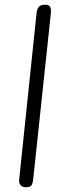

<svg xmlns="http://www.w3.org/2000/svg" viewBox="-20 -792 301 812"><path d="M90 0Q74 0 66.5 -9.5Q59 -19 61 -32L135 -740Q137 -754 144.5 -763Q152 -772 170 -772Q188 -772 192.5 -762Q197 -752 195 -735L120 -30Q119 -21 114.5 -10.5Q110 0 90 0Z"/></svg>

Font: Edu NSW ACT Foundation
Style: Regular
Weight: 400
Designer: Tina and Corey Anderson
Foundry: Google for Education
Version: Version 1.003